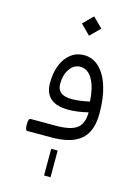

<svg xmlns="http://www.w3.org/2000/svg" viewBox="-153 -900 884 1229"><g transform="rotate(15 289.5 -285.5)"><path d="M266.1 70.8H309.1V247.6H266.1ZM248.5 -755.4 312.5 -819.3 377 -755.4 312.5 -690.9ZM88.9 -79.6H256.8Q356 -79.6 396.5 -111.1Q437 -142.6 437 -216.8Q366.7 -199.2 306.6 -199.2Q149.4 -199.2 149.4 -335.4Q149.4 -403.3 170.2 -454.3Q190.9 -505.4 228.3 -534.2Q265.6 -563 314.9 -563Q373.5 -563 416.5 -521.7Q459.5 -480.5 482.9 -405.3Q506.3 -330.1 506.3 -227.1Q506.3 -109.4 444.3 -54.7Q382.3 0 248 0H88.9Q74.7 0 74.7 -40Q74.7 -79.6 88.9 -79.6ZM427.7 -285.6Q421.9 -380.4 391.4 -432.6Q360.8 -484.9 312 -484.9Q269 -484.9 241.5 -445.6Q213.9 -406.2 213.9 -345.2Q213.9 -270.5 310.5 -270.5Q358.9 -270.5 427.7 -285.6Z"/></g></svg>

Font: Estedad-FD Regular
Style: FD-Regular
Weight: 400
Designer: Amin Abedi
Version: Version 7.3